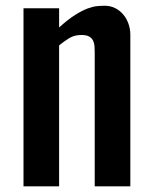

<svg xmlns="http://www.w3.org/2000/svg" viewBox="-20 -654 524 674"><path d="M62.5 -625H187.5V-557.6Q218.8 -585.9 243.7 -601.6Q268.6 -617.2 287.8 -624.3Q307.1 -631.3 321.8 -632.6Q336.4 -633.8 347.7 -633.8Q368.2 -633.8 384.8 -625.2Q401.4 -616.7 413.1 -602.5Q424.8 -588.4 431.2 -570.1Q437.5 -551.8 437.5 -532.7V0H312.5V-468.8Q312.5 -480.5 311.8 -491.7Q311 -502.9 306.6 -511.7Q302.2 -520.5 292.7 -525.9Q283.2 -531.2 265.6 -531.2Q241.7 -531.2 223.4 -520.3Q205.1 -509.3 187.5 -494.6V0H62.5Z"/></svg>

Font: tigers
Style: Regular
Weight: 400
Designer: vernon adams
Foundry: vernon adams
Version: Version 1.2